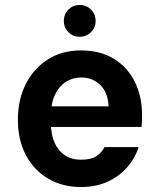

<svg xmlns="http://www.w3.org/2000/svg" viewBox="-20 -741 641 773"><path d="M306 12Q231 12 173.5 -22Q116 -56 84 -117Q52 -178 52 -258Q52 -340 84 -403Q116 -466 173 -502Q230 -538 306 -538Q384 -538 439 -504Q494 -470 523 -411Q552 -352 552 -277Q552 -267 551.5 -255Q551 -243 550 -230H149V-313H417Q415 -368 384 -398.5Q353 -429 307 -429Q273 -429 245.5 -411.5Q218 -394 201.5 -360Q185 -326 185 -274V-245Q185 -200 199.5 -167Q214 -134 241 -116Q268 -98 305 -98Q346 -98 367 -111.5Q388 -125 401 -149H538Q524 -104 491.5 -67Q459 -30 412 -9Q365 12 306 12ZM300 -593Q274 -593 255.5 -611.5Q237 -630 237 -656Q237 -684 255.5 -702.5Q274 -721 300 -721Q328 -721 346.5 -702.5Q365 -684 365 -656Q365 -630 346.5 -611.5Q328 -593 300 -593Z"/></svg>

Font: DM Sans 9pt
Style: Bold
Weight: 700
Version: Version 4.004;gftools[0.9.30]